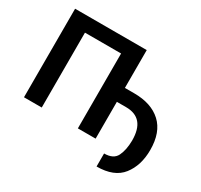

<svg xmlns="http://www.w3.org/2000/svg" viewBox="-176 -941 1397 1335"><g transform="rotate(30 522.5 -273.5)"><path d="M641.6 -407.2H715.8Q854.5 -407.2 932.4 -335.2Q1010.3 -263.2 1010.3 -121.1Q1010.3 2.9 947.3 83.7Q884.3 164.6 744.1 164.6V60.1Q818.8 60.1 843 10.7Q867.2 -38.6 868.2 -114.7Q868.2 -206.1 829.8 -250.7Q791.5 -295.4 715.8 -295.4H641.6V0H499V-601.1H209V0H66.4V-710.9H641.6Z"/></g></svg>

Font: Roboto Web
Style: Bold
Weight: 700
Designer: Google
Version: Version 1.200310; 2013